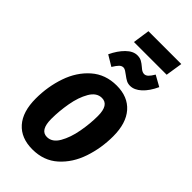

<svg xmlns="http://www.w3.org/2000/svg" viewBox="-271 -942 1029 1029"><g transform="rotate(45 243.5 -428.0)"><path d="M25 -190Q25 -280 53 -361.5Q81 -443 139.5 -494.5Q198 -546 283 -546Q368 -546 415 -492.5Q462 -439 462 -340Q462 -251 434.5 -169.5Q407 -88 349 -36Q291 16 205 16Q119 16 72 -37Q25 -90 25 -190ZM327 -359Q327 -443 274 -443Q234 -443 208.5 -399Q183 -355 172 -292.5Q161 -230 161 -172Q161 -86 213 -86Q253 -86 278.5 -130.5Q304 -175 315.5 -238Q327 -301 327 -359ZM276 -621Q267 -628 257.5 -634Q248 -640 240 -640Q227 -640 216.5 -629.5Q206 -619 192 -596L132 -632Q154 -679 184.5 -709Q215 -739 247 -739Q266 -739 279.5 -731.5Q293 -724 308 -711Q310 -709 317 -703.5Q324 -698 330.5 -695.5Q337 -693 343 -693Q355 -693 365.5 -703Q376 -713 389 -735L450 -701Q427 -651 396.5 -623Q366 -595 334 -595Q318 -595 305.5 -601.5Q293 -608 276 -621ZM431 -776H183L197 -872H446Z"/></g></svg>

Font: Fira Sans Extra Condensed SemiBold
Style: Italic
Weight: 600
Width: 3
Italic angle: -8°
Designer: Carrois Corporate & Edenspiekermann AG
Foundry: Carrois Corporate GbR & Edenspiekermann AG
Version: Version 4.203